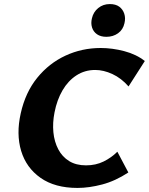

<svg xmlns="http://www.w3.org/2000/svg" viewBox="-20 -909 732 944"><path d="M361 15Q250 15 179.5 -34.5Q109 -84 84 -167Q59 -250 82 -352Q105 -455 163 -526.5Q221 -598 302 -635.5Q383 -673 475 -673Q532 -673 591 -657.5Q650 -642 692 -609L612 -484Q576 -525 532.5 -545Q489 -565 448 -565Q397 -565 356 -538.5Q315 -512 287.5 -465Q260 -418 248 -356Q238 -305 242.5 -258.5Q247 -212 266.5 -175Q286 -138 320 -117Q354 -96 403 -96Q451 -96 489.5 -115Q528 -134 557 -163L611 -61Q547 -19 482.5 -2Q418 15 361 15ZM503 -728Q475 -728 457 -740.5Q439 -753 432.5 -774Q426 -795 432 -819Q439 -850 463 -869.5Q487 -889 520 -889Q549 -889 566.5 -876Q584 -863 591 -841.5Q598 -820 592 -795Q585 -763 560.5 -745.5Q536 -728 503 -728Z"/></svg>

Font: Ysabeau Infant ExtraBold
Style: Italic
Weight: 800
Italic angle: -12°
Designer: Christian Thalmann (Catharsis Fonts)
Version: Version 2.001;gftools[0.9.30]; featfreeze: ss01,ss02,lnum